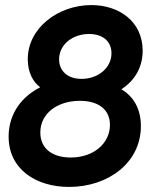

<svg xmlns="http://www.w3.org/2000/svg" viewBox="-20 -727 600 757"><path d="M252.5 10C407 10 535.5 -86 535.5 -229.5C535.5 -297 507.5 -346 458.5 -375C516 -412 543 -468 542.5 -528C542 -642 450 -707 340 -707C210 -707 88.5 -617 89.5 -492C90 -441.5 110 -403.5 138.5 -383C47.5 -336 14 -260 14 -188.5C14 -59 122.5 10 252.5 10ZM139 -204.5C139 -281 207.5 -329.5 295 -329.5C368.5 -329.5 413.5 -295 413.5 -234.5C413.5 -163 350.5 -106 259 -106C187 -106 139 -140.5 139 -204.5ZM213 -493C213 -551.5 266.5 -593 331 -593C386.5 -593 419.5 -563 419.5 -517C419.5 -459 366.5 -416 301.5 -416C247.5 -416 213 -446.5 213 -493Z"/></svg>

Font: HK Grotesk
Style: Bold Italic
Weight: 700
Italic angle: -16°
Designer: Alfredo Marco Pradil
Foundry: Hanken Design Co.
Version: Version 3.001;FEAKit 1.0